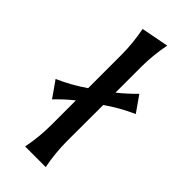

<svg xmlns="http://www.w3.org/2000/svg" viewBox="-241 -791 835 835"><g transform="rotate(45 177.0 -373.5)"><path d="M113.8 0Q128.4 -73.2 128.4 -146.5V-297.9Q87.9 -265.6 51.8 -227.5L0 -301.3Q67.9 -331.1 128.4 -373V-576.2Q128.4 -649.4 113.8 -722.7L240.7 -747.1Q226.1 -673.8 226.1 -600.6V-443.4Q266.6 -475.6 303.2 -513.2L354.5 -439.9Q286.1 -409.7 226.6 -367.7L226.1 -146.5Q226.1 -73.2 240.7 0Z"/></g></svg>

Font: Classica
Style: Book
Weight: 400
Version: Version 1.001